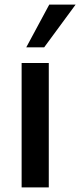

<svg xmlns="http://www.w3.org/2000/svg" viewBox="-20 -812 348 832"><path d="M191.4 0V-539.1H73.7V0ZM171.4 -606.9 307.6 -792H193.4L93.8 -606.9Z"/></svg>

Font: Winston Medium
Style: Regular
Weight: 500
Designer: Vernon Adams, Kim Jin-seong, David Berlow, Cristiano Sobral
Foundry: The Winston Project Authors
Version: Version 3.004